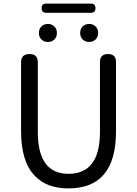

<svg xmlns="http://www.w3.org/2000/svg" viewBox="-20 -1033 761 1066"><path d="M360 13Q239 13 173 -57Q97 -136 97 -303V-687Q97 -733 144 -733Q190 -733 190 -687V-300Q190 -68 360 -68Q535 -68 535 -300V-516V-689Q535 -733 580 -733Q624 -733 624 -689V-303Q624 13 360 13ZM246 -800Q224 -800 210 -814Q196 -828 196 -850Q196 -872 210 -886Q224 -900 246 -900Q268 -900 282 -886Q296 -872 296 -850Q296 -828 282 -814Q268 -800 246 -800ZM475 -800Q453 -800 439 -814Q425 -828 425 -850Q425 -872 439 -886Q453 -900 475 -900Q497 -900 511 -886Q525 -872 525 -850Q525 -828 511 -814Q497 -800 475 -800ZM236 -962Q211 -962 211 -988Q211 -1013 236 -1013H485Q510 -1013 510 -988Q510 -962 485 -962H360Z"/></svg>

Font: GenSenRounded JP R
Style: Regular
Weight: 400
Version: Version 1.501;PS 1;hotconv 16.6.51;makeotf.lib2.5.65220